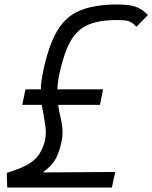

<svg xmlns="http://www.w3.org/2000/svg" viewBox="-20 -833 677 853"><path d="M12 0 10 -65Q67 -82 101 -101Q135 -120 153.5 -147Q172 -174 181 -214Q183 -228 183.5 -241Q184 -254 181.5 -273Q179 -292 174 -322Q166 -359 163 -388.5Q160 -418 162 -449.5Q164 -481 173 -522Q197 -634 235 -697.5Q273 -761 337 -787Q401 -813 502 -813Q556 -813 584.5 -802.5Q613 -792 637 -766L586 -714Q574 -727 563.5 -733.5Q553 -740 538.5 -742Q524 -744 500 -744Q422 -744 373 -723.5Q324 -703 294.5 -652Q265 -601 245 -510Q238 -476 235.5 -449.5Q233 -423 235 -397Q237 -371 243 -338Q251 -306 254.5 -284Q258 -262 258 -243Q258 -224 253 -202Q243 -154 225.5 -124Q208 -94 170 -67L492 -69L477 0ZM79 -367 93 -436H438L424 -367Z"/></svg>

Font: Victor Mono
Style: Italic
Weight: 400
Italic angle: -12°
Monospace: yes
Designer: Rune Bjørnerås
Version: Version 1.561;gftools[0.9.30]